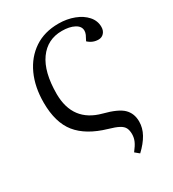

<svg xmlns="http://www.w3.org/2000/svg" viewBox="-220 -843 1053 1171"><g transform="rotate(-30 306.5 -257.5)"><path d="M416 210 387 186Q412 154 422 131Q432 108 432 83Q432 57 423.5 39.5Q415 22 391 9Q367 -4 321 -17Q187 -56 124 -134Q61 -212 61 -352Q61 -462 99.5 -546Q138 -630 209 -677.5Q280 -725 379 -725Q438 -725 488 -706Q538 -687 567.5 -653.5Q597 -620 597 -577Q597 -551 582 -534.5Q567 -518 544 -518Q503 -518 472 -547L490 -582Q496 -596 496 -609Q496 -640 462 -658Q428 -676 375 -676Q273 -676 214.5 -594.5Q156 -513 156 -358Q157 -163 339 -115Q436 -90 472 -54.5Q508 -19 508 38Q508 83 484.5 125.5Q461 168 416 210Z"/></g></svg>

Font: Literata 36pt
Style: Italic
Weight: 400
Italic angle: -2°
Designer: Latin by Veronika Burian and Jose Scaglione. Greek by Irene Vlachou. Cyrillic by Vera Evstafieva
Foundry: TypeTogether
Version: Version 3.002